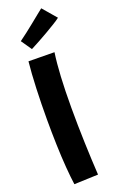

<svg xmlns="http://www.w3.org/2000/svg" viewBox="-206 -1115 742 1212"><g transform="rotate(-20 164.5 -509.5)"><path d="M67 48Q60 -1 54.5 -71.5Q49 -142 46.5 -224.5Q44 -307 44 -393Q44 -500 48 -601.5Q52 -703 60 -780L234 -778Q224 -710 219 -619Q214 -528 214 -412Q214 -294 218 -175Q222 -56 228 42ZM107 -845 58 -916Q80 -932 107.5 -953Q135 -974 162.5 -996.5Q190 -1019 213 -1037.5Q236 -1056 250 -1067L329 -975Q314 -963 287 -946.5Q260 -930 227.5 -911Q195 -892 163.5 -875Q132 -858 107 -845Z"/></g></svg>

Font: KN Bobohei
Style: Bold
Weight: 700
Designer: Kingnam Type Foundry
Version: Version 1.710;March 18, 2023